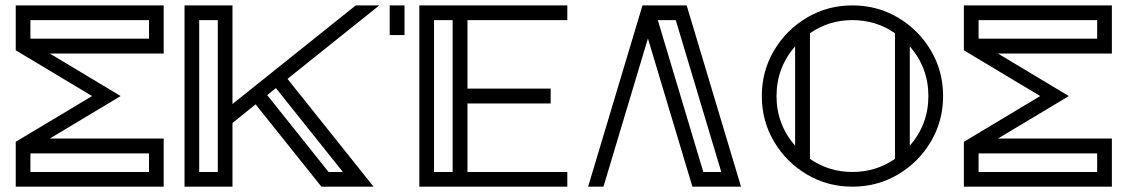

<svg xmlns="http://www.w3.org/2000/svg" viewBox="-20 -701 4234 721"><path d="M594.7 0H39.1V-168.5L325.7 -340.3L39.1 -512.2V-680.7H594.7V-500H167L433.1 -340.3L167 -180.7H594.7ZM539.6 -55.2V-125H94.2V-55.2ZM539.6 -555.7V-625.5H94.2V-555.7Z M797.9 -55.2V-625.5H728V-55.2ZM1267.6 -55.2 1016.1 -370.1 983.4 -343.8 1213.9 -55.2ZM1382.8 0H1187L939.9 -309.1L853 -239.3V0H672.9V-680.7H853V-310.5L1315.9 -680.7H1404.3L1059.6 -404.8Z M2110.4 0H1554.7V-680.7H2110.4V-625.5H1735.4V-368.2H2047.9V-312.5H1735.4V-55.2H2110.4ZM1679.7 -55.2V-625.5H1609.9V-55.2ZM1499 -569.3H1443.4V-680.7H1499Z M2450.2 -625.5 2621.1 -55.2H2688.5L2517.6 -625.5ZM2392.6 -680.7H2558.6L2762.7 0H2580.1L2413.1 -556.6L2246.1 0H2188.5Z M3181.2 0Q3087.4 0 3010 -45.9Q2932.6 -91.8 2886.7 -169.2Q2840.8 -246.6 2840.8 -340.3Q2840.8 -434.1 2886.7 -511.5Q2932.6 -588.9 3010 -634.8Q3087.4 -680.7 3181.2 -680.7Q3274.9 -680.7 3352.3 -634.8Q3429.7 -588.9 3475.6 -511.5Q3521.5 -434.1 3521.5 -340.3Q3521.5 -246.6 3475.6 -169.2Q3429.7 -91.8 3352.3 -45.9Q3274.9 0 3181.2 0ZM2965.8 -153.8V-526.9Q2896 -446.8 2896 -340.3Q2896 -233.9 2965.8 -153.8ZM3181.2 -55.2Q3270 -55.2 3340.8 -104.5V-576.2Q3270 -625.5 3181.2 -625.5Q3092.3 -625.5 3021.5 -576.2V-104.5Q3092.3 -55.2 3181.2 -55.2ZM3396.5 -153.8Q3466.3 -233.9 3466.3 -340.3Q3466.3 -446.8 3396.5 -526.9Z M4155.3 0H3599.6V-168.5L3886.2 -340.3L3599.6 -512.2V-680.7H4155.3V-500H3727.5L3993.7 -340.3L3727.5 -180.7H4155.3ZM4100.1 -55.2V-125H3654.8V-55.2ZM4100.1 -555.7V-625.5H3654.8V-555.7Z"/></svg>

Font: X Company
Style: Regular
Weight: 400
Designer: GGBotNet
Foundry: GGBotNet
Version: 0.90